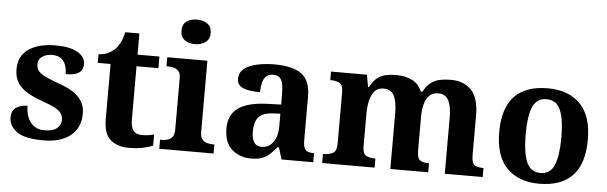

<svg xmlns="http://www.w3.org/2000/svg" viewBox="-49 -940 3541 1120"><g transform="rotate(5 1721.5 -380.0)"><path d="M231 10Q122 10 76 -23.5Q30 -57 30 -107Q30 -140 46 -156Q62 -172 84 -177.5Q106 -183 123 -183Q123 -121 152.5 -85Q182 -49 231 -49Q283 -49 306.5 -69Q330 -89 330 -117Q330 -139 319 -155.5Q308 -172 281 -186.5Q254 -201 207 -217Q153 -236 116 -258.5Q79 -281 59.5 -312.5Q40 -344 40 -389Q40 -469 99 -508.5Q158 -548 255 -548Q318 -548 356.5 -534.5Q395 -521 412.5 -499.5Q430 -478 430 -455Q430 -421 406.5 -403.5Q383 -386 328 -386Q328 -436 306 -463.5Q284 -491 240 -491Q208 -491 183.5 -475.5Q159 -460 159 -429Q159 -408 170.5 -392Q182 -376 212 -361Q242 -346 296 -327Q341 -312 375 -290.5Q409 -269 428.5 -238.5Q448 -208 448 -166Q448 -83 391.5 -36.5Q335 10 231 10Z M731 10Q664 10 624 -25Q584 -60 584 -148V-468H509V-519Q541 -519 566.5 -532Q592 -545 607 -561Q622 -577 634 -601.5Q646 -626 653 -660H736V-536H864V-468H736V-158Q736 -113 751.5 -92Q767 -71 802 -71Q822 -71 839.5 -73.5Q857 -76 873 -80V-15Q857 -8 820.5 1Q784 10 731 10Z M910 0V-53H922Q937 -53 953.5 -57.5Q970 -62 981.5 -75.9Q993 -89.8 993 -117.7V-422Q993 -448.9 981 -462Q969 -475 952.5 -479Q936 -483 922 -483H910V-536H1145V-118Q1145 -90 1156.5 -76Q1168 -62 1185 -57.5Q1202 -53 1216 -53H1228V0ZM1064.1 -626Q1028 -626 1003.5 -643.5Q979 -661 979 -698Q979 -736 1003.8 -753Q1028.5 -770 1064.5 -770Q1099 -770 1124.5 -753Q1150 -736 1150 -698Q1150 -661 1124.4 -643.5Q1098.8 -626 1064.1 -626Z M1447 10Q1381 10 1335.5 -30Q1290 -70 1290 -153Q1290 -234 1346 -273Q1402 -312 1514 -316L1596 -318.8V-374Q1596 -407.6 1592 -433.3Q1588 -459 1575 -473.5Q1562 -488 1534.5 -488Q1509 -488 1494 -474Q1479 -460 1473 -435.5Q1467 -411 1467 -380Q1400 -380 1366 -395Q1332 -410 1332 -447Q1332 -483.8 1360 -505.9Q1388 -528 1434.9 -538.5Q1481.8 -549 1537.8 -549Q1643 -549 1695.5 -511Q1748 -473 1748 -379.3V-124Q1748 -82.6 1761 -67.8Q1774 -53 1808 -53H1812V0H1626L1605 -69H1596.4Q1574 -42 1554.5 -24.5Q1535 -7 1510 1.5Q1485 10 1447 10ZM1502.2 -63Q1545.2 -63 1570.6 -98Q1596 -133 1596 -191V-266L1550.8 -263.2Q1490.9 -259.5 1467.9 -231.4Q1445 -203.3 1445 -148.8Q1445 -63 1502.2 -63Z M1864 0V-53H1866Q1900.4 -53 1922.2 -65Q1944 -76.9 1944 -122V-420.9Q1944 -463 1924.5 -474.5Q1905 -486 1872 -486H1869V-536H2079L2092 -465H2097Q2117 -503 2140.5 -520.5Q2164 -538 2191.3 -543.5Q2218.6 -549 2250 -549Q2305 -549 2344 -529Q2383 -509 2401 -465H2410Q2430 -503 2455 -520.5Q2480 -538 2508.8 -543.5Q2537.6 -549 2569 -549Q2646 -549 2690 -503.2Q2734 -457.4 2734 -356V-123.8Q2734 -77.6 2750.5 -65.3Q2767 -53 2801 -53H2804V0H2582V-329Q2582 -394 2564.1 -429Q2546.3 -464 2502.2 -464Q2471 -464 2451.4 -444.4Q2431.8 -424.9 2423.4 -392.4Q2415 -360 2415 -321V-124Q2415 -77.7 2431.5 -65.3Q2448 -53 2482 -53H2485V0H2263V-329Q2263 -394 2245.1 -429Q2227.1 -464 2182.8 -464Q2150 -464 2131.1 -442.5Q2112.3 -420.9 2104.1 -385.5Q2096 -350.1 2096 -309V-118Q2096 -76 2115.5 -64.5Q2135 -53 2168 -53H2171V0Z M3134.6 10Q3015 10 2946 -59.3Q2877 -128.7 2877 -270.3Q2877 -411 2943.1 -480Q3009.2 -549 3138 -549Q3258 -549 3327 -480Q3396 -411 3396 -270.3Q3396 -128.7 3329.5 -59.3Q3263 10 3134.6 10ZM3137 -53Q3195 -53 3218 -108.5Q3241 -164 3241 -270.5Q3241 -377 3217.5 -431Q3194 -485 3136 -485Q3078 -485 3055 -431.2Q3032 -377.5 3032 -270Q3032 -164 3055.5 -108.5Q3079 -53 3137 -53Z"/></g></svg>

Font: Noto Serif Test
Style: Regular
Weight: 400
Version: Version 1.000